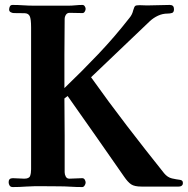

<svg xmlns="http://www.w3.org/2000/svg" viewBox="-20 -756 762 778"><path d="M721 -16Q721 -15 721 -12.5Q721 -10 720 -8Q716 0 704 0Q682 0 660.5 0Q639 0 617 0H553Q525 0 511.5 -9Q498 -18 483 -40Q426 -122 369 -203.5Q312 -285 254 -367L241 -357Q242 -282 242 -207Q242 -132 242 -58Q242 -49 246.5 -40.5Q251 -32 261 -32Q274 -32 287 -33Q300 -34 313 -34Q320 -34 323.5 -28Q327 -22 327 -16Q327 -11 323 -4.5Q319 2 313 2Q289 2 265.5 0.5Q242 -1 219 -1Q185 -1 151.5 -1.5Q118 -2 85 0Q72 1 59 1.5Q46 2 32 2Q23 2 19 -4Q15 -10 15 -18Q15 -34 32 -34Q44 -34 55.5 -33Q67 -32 78 -32Q98 -32 102 -43Q106 -54 106 -70V-645Q106 -679 100.5 -690.5Q95 -702 80 -702.5Q65 -703 36 -703Q30 -703 23.5 -706.5Q17 -710 17 -717Q17 -724 20 -730Q23 -736 31 -736Q53 -736 74.5 -734.5Q96 -733 118 -733Q153 -733 188 -733Q223 -733 257 -733Q271 -733 285.5 -734.5Q300 -736 314 -736Q320 -736 323.5 -730.5Q327 -725 327 -720Q327 -715 323.5 -709Q320 -703 314 -703Q301 -703 288 -703.5Q275 -704 262 -704Q252 -704 247 -696Q242 -688 242 -679Q242 -643 241.5 -606.5Q241 -570 241 -534V-399Q312 -467 378.5 -537Q445 -607 505 -684Q516 -697 520 -715Q524 -729 528 -732Q532 -735 546 -735L576 -734Q599 -734 622 -735Q645 -736 668 -736Q685 -736 685 -719Q685 -706 677 -703.5Q669 -701 659 -701Q639 -701 620.5 -692.5Q602 -684 587 -670L349 -443Q420 -343 494.5 -246Q569 -149 645 -54Q659 -37 677 -33Q695 -29 708 -27.5Q721 -26 721 -16Z"/></svg>

Font: Kaisei HarunoUmi
Style: Bold
Weight: 700
Designer: Font-Kai, 金井和夫
Foundry: KAZUO KANAI
Version: Version 5.003